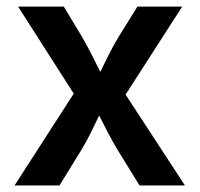

<svg xmlns="http://www.w3.org/2000/svg" viewBox="-20 -566 609 586"><path d="M24.4 0 205.1 -280.3 35.2 -545.9H174.8L230.5 -453.1Q246.6 -425.3 260 -398.7Q273.4 -372.1 286.1 -346.7Q298.8 -372.1 312 -398.9Q325.2 -425.8 341.8 -453.1L399.4 -545.9H536.1L363.3 -277.3L544.4 0H405.8L338.4 -109.4Q322.3 -136.2 308.8 -162.4Q295.4 -188.5 282.7 -213.4Q270.5 -188.5 257.8 -162.4Q245.1 -136.2 229 -109.4L161.6 0Z"/></svg>

Font: Inter-SemiBold
Style: Regular
Weight: 600
Designer: Rasmus Andersson
Foundry: rsms
Version: Version 4.000;git-a52131595